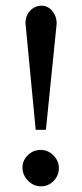

<svg xmlns="http://www.w3.org/2000/svg" viewBox="-20 -654 289 680"><path d="M70.3 -571.3V-572.3Q70.3 -598.6 86.9 -616.2Q103.5 -633.8 127.9 -633.8Q149.4 -633.8 165 -615.2Q180.7 -596.7 180.7 -571.3V-570.3L142.6 -194.3H106.4ZM59.6 -60.5Q59.6 -85.9 78.6 -104.5Q97.7 -123 124 -123Q150.4 -123 169.4 -103.5Q188.5 -84 188.5 -58.6Q188.5 -32.2 169.9 -13.2Q151.4 5.9 125 5.9Q98.6 5.9 79.1 -14.2Q59.6 -34.2 59.6 -60.5Z"/></svg>

Font: Comprehension Dark
Style: Regular
Weight: 700
Designer: Alfredo Marco Pradil
Foundry: Alfredo Marco Pradil
Version: 1.0